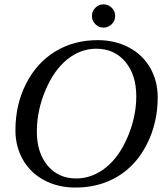

<svg xmlns="http://www.w3.org/2000/svg" viewBox="-20 -845 762 875"><path d="M601.1 -406.2Q601.1 -503.9 551 -563.5Q501 -623 418.9 -623Q346.2 -623 285.4 -573.5Q224.6 -523.9 186.3 -431.6Q147.9 -339.4 147.9 -245.6Q147.9 -148.9 197 -90.3Q246.1 -31.7 327.1 -31.7Q399.9 -31.7 461.7 -80.8Q523.4 -129.9 562.3 -222.2Q601.1 -314.5 601.1 -406.2ZM323.7 9.8Q245.1 9.8 182.4 -23.2Q119.6 -56.2 85 -116.2Q50.3 -176.3 50.3 -251Q50.3 -368.7 99.1 -464.1Q147.9 -559.6 232.4 -610.8Q316.9 -662.1 425.3 -662.1Q503.9 -662.1 566.7 -629.2Q629.4 -596.2 664.1 -536.4Q698.7 -476.6 698.7 -401.4Q698.7 -285.6 649.7 -188.5Q600.6 -91.3 516.4 -40.8Q432.1 9.8 323.7 9.8ZM504.9 -772Q504.9 -750.5 489.3 -734.9Q473.6 -719.2 451.7 -719.2Q430.2 -719.2 414.6 -734.9Q398.9 -750.5 398.9 -772Q398.9 -793.9 414.6 -809.6Q430.2 -825.2 451.7 -825.2Q473.6 -825.2 489.3 -809.6Q504.9 -793.9 504.9 -772Z"/></svg>

Font: Tinos
Style: Italic
Weight: 400
Italic angle: -16.333°
Designer: Steve Matteson
Foundry: Monotype Imaging Inc.
Version: Version 1.32